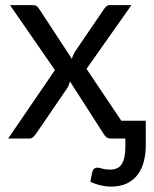

<svg xmlns="http://www.w3.org/2000/svg" viewBox="-20 -526 586 729"><path d="M533.5 -67.5V26Q533.5 57 526.5 85.5Q519.5 114 504 135.5Q488.5 157 463.2 169.8Q438 182.5 402 182.5Q382.5 182.5 363.8 178.2Q345 174 323 164.5L330 128.5Q333 117 338.8 113.8Q344.5 110.5 350 110.5Q356.5 110.5 368.5 114.2Q380.5 118 397 118Q430.5 118 443.2 95.5Q456 73 456 33V0H400.5Q389.5 0 383.2 -5.8Q377 -11.5 373 -18.5L245.5 -217Q243.5 -210 241.2 -203.2Q239 -196.5 235 -191L117 -18.5Q112 -11.5 106.2 -5.8Q100.5 0 90.5 0H11L188.5 -260L18 -506.5H103.5Q114.5 -506.5 119.2 -503Q124 -499.5 128 -493L253 -302.5Q257 -317.5 265.5 -331L374.5 -491Q379 -498 384.2 -502.2Q389.5 -506.5 397 -506.5H479L308.5 -264.5L441 -67V-67.5Z"/></svg>

Font: Lato
Style: Regular
Weight: 400
Designer: Lukasz Dziedzic with Adam Twardoch and Botio Nikoltchev
Foundry: tyPoland Lukasz Dziedzic
Version: Version 2.015; 2015-08-06; http://www.latofonts.com/